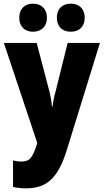

<svg xmlns="http://www.w3.org/2000/svg" viewBox="-20 -787 567 1047"><path d="M85 -690C85 -641 116 -614 160 -614C205 -614 236 -642 236 -690C236 -739 205 -767 160 -767C116 -767 85 -740 85 -690ZM290 -690C290 -642 320 -614 366 -614C412 -614 442 -642 442 -690C442 -739 412 -767 366 -767C321 -767 290 -740 290 -690ZM1 -553 183 -8 181 0C158 72 143 94 96 94C80 94 64 91 51 88V232C71 237 94 240 123 240C237 240 297 181 343 35L525 -553H349L283 -288C274 -256 269 -230 267 -207H263C262 -229 256 -262 249 -290L180 -553Z"/></svg>

Font: Noto Sans Armenian Condensed Black
Style: Regular
Weight: 900
Width: 3
Designer: Monotype Design Team
Foundry: Monotype Imaging Inc.
Version: Version 2.008